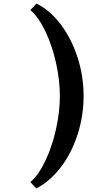

<svg xmlns="http://www.w3.org/2000/svg" viewBox="-20 -829 591 1068"><path d="M149 184Q196 143 233.5 63Q271 -17 292 -112.5Q313 -208 313 -295Q313 -382 292 -477.5Q271 -573 233.5 -652.5Q196 -732 149 -773L183 -809Q257 -773 316.5 -695Q376 -617 410.5 -512.5Q445 -408 445 -295Q445 -184 411.5 -80.5Q378 23 318 101.5Q258 180 182 219Z"/></svg>

Font: Be Vietnam
Style: Bold
Weight: 700
Designer: Gabriel Lam
Foundry: TypeRant
Version: Version 4.000